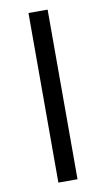

<svg xmlns="http://www.w3.org/2000/svg" viewBox="-84 -765 445 806"><g transform="rotate(-10 138.5 -361.5)"><path d="M179.3 -723V0H97.7V-723Z"/></g></svg>

Font: Inter UI Medium
Style: Regular
Weight: 500
Designer: Rasmus Andersson
Foundry: rsms
Version: 3.2;8d6f07862